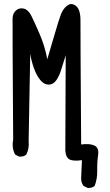

<svg xmlns="http://www.w3.org/2000/svg" viewBox="-20 -793 540 946"><path d="M411.1 132.8 391.6 123Q377.9 105.5 379.9 80.1L383.8 -3.9Q342.8 2 323.7 -6.8Q304.7 -15.6 301.8 -50.8L303.7 -520.5Q292 -485.4 282.2 -452.1Q272.5 -418.9 257.3 -397.5Q242.2 -376 219.7 -376Q197.3 -376 178.7 -398.4Q160.2 -420.9 147.5 -456.1Q134.8 -491.2 128.9 -528.3L121.1 -98.6Q125 -60.5 109.4 -31.2Q95.7 -19.5 74.2 -21.5L54.7 -31.2Q37.1 -63.5 44.9 -104.5Q41 -677.7 42 -703.1Q43 -728.5 59.6 -742.2Q76.2 -755.9 97.7 -750.5Q119.1 -745.1 133.8 -716.3Q148.4 -687.5 174.8 -626.5Q201.2 -565.4 212.9 -501Q232.4 -565.4 250.5 -628.4Q268.6 -691.4 279.8 -721.2Q291 -751 312 -766.1Q333 -781.2 355 -763.2Q377 -745.1 376.5 -689.9Q376 -634.8 379.9 -81.1Q420.9 -86.9 444.8 -76.2Q468.8 -65.4 463.4 -28.8Q458 7.8 459 47.9Q460 87.9 446.3 123Q432.6 134.8 411.1 132.8Z"/></svg>

Font: JasonHandwriting4
Style: Regular
Weight: 400
Version: Version 1.01.21